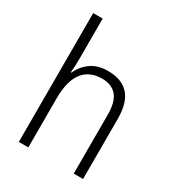

<svg xmlns="http://www.w3.org/2000/svg" viewBox="-181 -870 899 981"><g transform="rotate(30 268.0 -380.0)"><path d="M136 -517Q136 -496 135 -478Q134 -460 132 -441H136Q154 -484 194 -513Q234 -542 295 -542Q376 -542 417.5 -496Q459 -450 459 -354V0H404V-348Q404 -424 374 -458.5Q344 -493 288 -493Q214 -493 175 -442.5Q136 -392 136 -289V0H80V-760H136Z"/></g></svg>

Font: Noto Sans Arabic SemCond Light
Style: Regular
Weight: 300
Width: 4
Designer: Monotype Design Team, Nadine Chahine, Nizar Qandah and Khaled Hosny
Foundry: Monotype Imaging Inc.
Version: Version 2.012; ttfautohint (v1.8.4.7-5d5b)